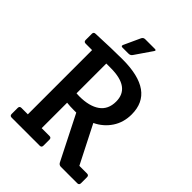

<svg xmlns="http://www.w3.org/2000/svg" viewBox="-241 -978 1099 1099"><g transform="rotate(45 308.0 -429.0)"><path d="M40 -15V-64Q40 -79 55 -79H107V-599H55Q40 -599 40 -614V-664Q40 -679 55 -679Q183 -685 268 -685Q528 -685 528 -499Q528 -434 495 -384.5Q462 -335 407 -309L524 -79H586Q601 -79 601 -64V-15Q601 0 586 0H454Q439 0 432 -13L296 -282H276Q244 -282 219 -285V-79H282Q297 -79 297 -64V-15Q297 0 282 0H55Q40 0 40 -15ZM219 -602V-361Q227 -360 242 -360Q323 -360 368 -392Q413 -424 413 -488Q413 -602 255 -602ZM212 -746 257 -844Q263 -858 278 -858H356Q365 -858 365 -854Q365 -850 362 -846L292 -744Q284 -732 269 -732H221Q210 -732 210 -739Q210 -742 212 -746Z"/></g></svg>

Font: Crete Round
Style: Regular
Weight: 400
Designer: Veronika Burian
Foundry: TypeTogether
Version: Version 1.001